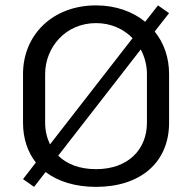

<svg xmlns="http://www.w3.org/2000/svg" viewBox="-20 -687 723 723"><path d="M575 -666.7 526.7 -605C480 -643.3 415.8 -666.7 341.7 -666.7C177.5 -666.7 66.7 -555 66.7 -408.3V-225C66.7 -165 84.2 -114.2 115 -75L66.7 -12.5L108.3 16.7L151.7 -39.2C199.2 -3.3 264.2 16.7 341.7 16.7C506.7 16.7 616.7 -73.3 616.7 -225V-408.3C616.7 -470 597.5 -525 562.5 -568.3L616.7 -637.5ZM341.7 -600C398.3 -600 445.8 -577.5 479.2 -543.3L168.3 -143.3C156.7 -167.5 150 -195 150 -225V-408.3C150 -507.5 225.8 -600 341.7 -600ZM510 -500.8C525 -472.5 533.3 -440.8 533.3 -408.3V-225C533.3 -122.5 460.8 -50 341.7 -50C280.8 -50 232.5 -68.3 199.2 -100.8Z"/></svg>

Font: BoonHome
Style: Book
Weight: 400
Designer: Sungsit Sawaiwan
Foundry: Sungsit Sawaiwan
Version: Version 0.2